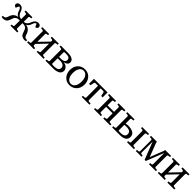

<svg xmlns="http://www.w3.org/2000/svg" viewBox="600 -2390 4298 4298"><g transform="rotate(45 2749.0 -241.0)"><path d="M4 0V-37Q9 -37 18 -36Q26 -36 30 -36Q74 -36 96 -87Q103 -104 111 -129Q135 -209 205 -244Q235 -258 268 -260Q207 -280 175 -382Q159 -434 124 -443Q119 -444 115 -444L81 -367Q43 -373 27 -402Q23 -411 22 -419Q25 -487 100 -488Q187 -488 221 -389Q222 -385 223 -382Q242 -319 290 -289Q314 -275 337 -274H348V-424L331 -440L283 -445V-481H496V-445L448 -440L431 -424V-274H442Q493 -274 533 -333Q548 -357 556 -382Q594 -483 679 -488Q757 -487 757 -419Q757 -395 726 -377Q712 -370 698 -367L664 -444Q633 -444 612 -402Q607 -393 604 -382Q571 -279 511 -260Q596 -254 644 -181Q660 -157 668 -129Q689 -55 722 -41Q735 -36 749 -36Q753 -36 761 -36Q770 -37 775 -37V0Q771 0 735 7Q641 7 606 -63Q597 -81 587 -115Q567 -179 543 -201Q511 -230 452 -230H431V-57L448 -41L496 -36V0H283V-36L331 -41L348 -57V-230H327Q242 -230 211 -167Q203 -150 192 -115Q171 -47 143 -23Q107 7 44 7Z M809 0V-36L863 -41L880 -57V-424L863 -440L809 -445V-481H1028V-445L980 -440L963 -424V-170L1177 -392V-424L1160 -440L1112 -445V-481H1331V-445L1277 -440L1260 -424V-57L1277 -41L1331 -36V0H1112V-36L1160 -41L1177 -57V-326L963 -104V-57L980 -41L1028 -36V0Z M1391 0V-36L1445 -41L1462 -57V-424L1445 -440L1391 -445V-481H1610Q1804 -481 1812 -372Q1812 -366 1812 -362Q1812 -304 1744 -277Q1728 -271 1705 -264V-263Q1774 -259 1817 -209Q1845 -175 1846 -133Q1846 -42 1739 -12Q1697 0 1645 0ZM1545 -51Q1571 -45 1617 -45Q1757 -47 1758 -136Q1756 -232 1611 -233Q1580 -233 1545 -229ZM1545 -276Q1577 -274 1596 -274Q1727 -275 1728 -357Q1728 -420 1661 -432Q1637 -436 1592 -436Q1563 -436 1545 -429Z M1923 -241Q1923 -371 2009 -441Q2071 -490 2155 -491Q2270 -491 2336 -405Q2387 -337 2388 -241Q2388 -114 2303 -43Q2240 8 2155 9Q2041 9 1975 -77Q1923 -145 1923 -241ZM2017 -241Q2017 -111 2085 -58Q2117 -34 2155 -34Q2232 -34 2270 -115Q2294 -167 2294 -241Q2294 -372 2225 -424Q2193 -447 2155 -448Q2077 -448 2040 -365Q2017 -313 2017 -241Z M2445 -324V-481H2876V-324H2831L2810 -419L2792 -435H2702V-57L2719 -41L2783 -36V0H2538V-36L2602 -41L2619 -57V-435H2529L2511 -419L2490 -324Z M2926 0V-36L2980 -41L2997 -57V-424L2980 -440L2926 -445V-481H3145V-445L3097 -440L3080 -424V-276H3286V-424L3269 -440L3221 -445V-481H3440V-445L3386 -440L3369 -424V-57L3386 -41L3440 -36V0H3221V-36L3269 -41L3286 -57V-230H3080V-57L3097 -41L3145 -36V0Z M3500 0V-36L3554 -41L3571 -57V-424L3554 -440L3500 -445V-481H3729V-445L3671 -440L3654 -424V-275Q3691 -283 3728 -283Q3944 -281 3945 -140Q3943 -1 3744 0ZM3654 -51Q3680 -45 3716 -45Q3824 -45 3849 -98Q3857 -117 3857 -141Q3855 -236 3720 -237Q3682 -237 3654 -231ZM3971 0V-36L4019 -41L4036 -57V-424L4019 -440L3971 -445V-481H4190V-445L4136 -440L4119 -424V-57L4136 -41L4190 -36V0Z M4250 0V-36L4304 -41L4321 -57V-424L4304 -440L4250 -445V-481H4440V-454L4566 -125L4695 -454V-481H4886V-445L4832 -440L4815 -424V-57L4832 -41L4886 -36V0H4667V-36L4715 -41L4732 -57V-421L4566 0H4529L4367 -417V-57L4384 -41L4432 -36V0Z M4946 0V-36L5000 -41L5017 -57V-424L5000 -440L4946 -445V-481H5165V-445L5117 -440L5100 -424V-170L5314 -392V-424L5297 -440L5249 -445V-481H5468V-445L5414 -440L5397 -424V-57L5414 -41L5468 -36V0H5249V-36L5297 -41L5314 -57V-326L5100 -104V-57L5117 -41L5165 -36V0Z"/></g></svg>

Font: Khartiya
Style: Regular
Weight: 500
Version: Version 1.0.1